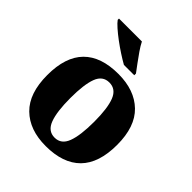

<svg xmlns="http://www.w3.org/2000/svg" viewBox="-211 -903 1049 1049"><g transform="rotate(45 314.0 -378.0)"><path d="M312 10Q187 10 115.5 -60Q44 -130 44 -271Q44 -411 112.5 -480.5Q181 -550 315 -550Q440 -550 512 -480.5Q584 -411 584 -271Q584 -130 515 -60Q446 10 312 10ZM314 -57Q365 -57 385.5 -111.5Q406 -166 406 -271Q406 -376 385 -429Q364 -482 313 -482Q262 -482 242 -429Q222 -376 222 -271Q222 -166 242.5 -111.5Q263 -57 314 -57ZM301 -606Q276 -620 246 -639.5Q216 -659 186.5 -681Q157 -703 134.5 -723Q112 -743 103 -756V-766H280Q291 -744 309.5 -717Q328 -690 347.5 -664Q367 -638 381 -619V-606Z"/></g></svg>

Font: Noto Serif Lao ExtraBold
Style: Regular
Weight: 800
Designer: Monotype Design Team
Foundry: Monotype Imaging Inc.
Version: Version 2.003; ttfautohint (v1.8.4.7-5d5b)